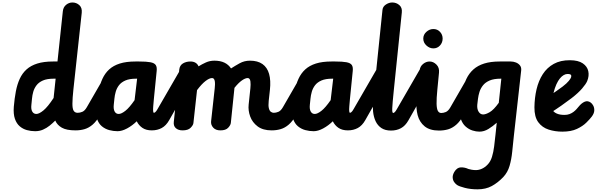

<svg xmlns="http://www.w3.org/2000/svg" viewBox="-20 -1024 4762 1508"><path d="M226.5 -200.5Q222.5 -167 233.2 -148Q244 -129 265.5 -129Q287.5 -129 321.5 -157Q355.5 -185 401 -254.5L417 -406H402Q349.5 -406 317 -391.8Q284.5 -377.5 266.8 -354Q249 -330.5 241.2 -303Q233.5 -275.5 231.2 -248.5Q229 -221.5 226.5 -200.5ZM573.5 0Q502.5 0 465.8 -21Q429 -42 414 -77Q393.5 -56.5 369.8 -37.2Q346 -18 317.8 -5.8Q289.5 6.5 256 6.5Q223 6.5 191.2 -2.2Q159.5 -11 134.8 -32.2Q110 -53.5 97 -91Q84 -128.5 88.5 -186Q94 -251 104.5 -306.2Q115 -361.5 135 -405Q155 -448.5 188.5 -478.8Q222 -509 273 -525Q324 -541 396.5 -541H431.5L473.5 -935.5Q477 -968 499.2 -986.2Q521.5 -1004.5 549 -1004.5Q580 -1004.5 603 -983.8Q626 -963 622 -923.5L556.5 -321.5Q549 -250.5 548.8 -210.5Q548.5 -170.5 558.5 -154.2Q568.5 -138 590.5 -138ZM590.5 -138Q607.5 -138 626.5 -145.8Q645.5 -153.5 662 -182L803 -426.5Q810 -439.5 817 -439.5Q826.5 -440 832.8 -419.5Q839 -399 841 -366.5Q843 -334 839.5 -299Q836.5 -273 830.2 -247.8Q824 -222.5 813 -203.5L767 -122.5Q739 -72.5 708.5 -46Q678 -19.5 644.5 -9.8Q611 0 573.5 0Q541 0 524.2 -19.5Q507.5 -39 507 -63.5Q506.5 -90.5 527.2 -114.2Q548 -138 590.5 -138Z M903.5 6.5Q870.5 6.5 838 -2.2Q805.5 -11 780 -32.2Q754.5 -53.5 741.8 -91Q729 -128.5 735.5 -186Q742.5 -251 753.5 -306.2Q764.5 -361.5 784.5 -405Q804.5 -448.5 837.5 -478.8Q870.5 -509 921 -525Q971.5 -541 1044 -541H1072.5Q1130 -541 1161 -535.2Q1192 -529.5 1203 -513.5Q1214 -497.5 1210.5 -466L1188.5 -246.5Q1185.5 -213 1183.5 -188.8Q1181.5 -164.5 1182.8 -151.2Q1184 -138 1189.5 -138Q1210 -138 1220.2 -117.5Q1230.5 -97 1229.5 -72Q1228.5 -45.5 1214.5 -22.8Q1200.5 0 1172.5 0Q1127.5 0 1098.8 -19.5Q1070 -39 1054 -71.5Q1018.5 -37 978 -15.2Q937.5 6.5 903.5 6.5ZM912.5 -129Q933 -129 964.5 -153.5Q996 -178 1037 -237.5L1057 -406H1049Q997 -406 964.5 -391.8Q932 -377.5 914.2 -354Q896.5 -330.5 888.8 -303Q881 -275.5 878.5 -248.5Q876 -221.5 873.5 -200.5Q870 -167 880.5 -148Q891 -129 912.5 -129ZM1189.5 -138Q1193 -138 1200.2 -143.8Q1207.5 -149.5 1217 -166.5L1410 -500.5Q1419 -516 1430.5 -516Q1445.5 -516.5 1459.5 -493.8Q1473.5 -471 1478.5 -440Q1482 -420 1479.8 -398.8Q1477.5 -377.5 1467.5 -360L1309 -80.5Q1284.5 -37 1250 -18.5Q1215.5 0 1172.5 0Q1157.5 0 1149.5 -17Q1141.5 -34 1141 -56.5Q1140.5 -85 1152.2 -111.5Q1164 -138 1189.5 -138Z M2113.5 0Q2045 0 2003.5 -31.2Q1962 -62.5 1945 -109.2Q1928 -156 1933 -202.5L1946.5 -330.5Q1948 -345 1948.2 -359.2Q1948.5 -373.5 1946.8 -385.2Q1945 -397 1939.8 -404Q1934.5 -411 1925.5 -411Q1906.5 -411 1879.5 -392Q1852.5 -373 1821.5 -334L1793 -58.5Q1791 -41 1772 -20.5Q1753 0 1711 0Q1674 0 1654.5 -21.8Q1635 -43.5 1638 -71.5L1666.5 -330.5Q1668 -345 1668.5 -359.2Q1669 -373.5 1667.2 -385.2Q1665.5 -397 1660.2 -404Q1655 -411 1646 -411Q1624.5 -411 1594 -387.5Q1563.5 -364 1527.5 -316L1499 -57Q1497 -40.5 1477 -20.2Q1457 0 1414 0Q1381 0 1361.2 -17.2Q1341.5 -34.5 1345 -66.5L1388 -477.5Q1391.5 -510.5 1416.8 -525.8Q1442 -541 1475.5 -541Q1499 -541 1515 -531.5Q1531 -522 1538.5 -505L1539.5 -503Q1566 -519.5 1597 -533.5Q1628 -547.5 1664 -547.5Q1710 -547.5 1742.5 -532Q1775 -516.5 1794.5 -486.5Q1824.5 -506 1861.8 -526.8Q1899 -547.5 1943.5 -547.5Q2004 -547.5 2041.5 -521Q2079 -494.5 2093.5 -443.5Q2108 -392.5 2100 -318.5L2090.5 -231.5Q2086.5 -193.5 2091.8 -173.2Q2097 -153 2107.8 -145.5Q2118.5 -138 2130.5 -138ZM2130.5 -138Q2147.5 -138 2166.5 -145.8Q2185.5 -153.5 2202 -182L2343 -426.5Q2350 -439.5 2357 -439.5Q2366.5 -440 2372.8 -419.5Q2379 -399 2381 -366.5Q2383 -334 2379.5 -299Q2376.5 -273 2370.2 -247.8Q2364 -222.5 2353 -203.5L2307 -122.5Q2279 -72.5 2248.5 -46Q2218 -19.5 2184.5 -9.8Q2151 0 2113.5 0Q2081 0 2064.2 -19.5Q2047.5 -39 2047 -63.5Q2046.5 -90.5 2067.2 -114.2Q2088 -138 2130.5 -138Z M2443.5 6.5Q2410.5 6.5 2378 -2.2Q2345.5 -11 2320 -32.2Q2294.5 -53.5 2281.8 -91Q2269 -128.5 2275.5 -186Q2282.5 -251 2293.5 -306.2Q2304.5 -361.5 2324.5 -405Q2344.5 -448.5 2377.5 -478.8Q2410.5 -509 2461 -525Q2511.5 -541 2584 -541H2612.5Q2670 -541 2701 -535.2Q2732 -529.5 2743 -513.5Q2754 -497.5 2750.5 -466L2728.5 -246.5Q2725.5 -213 2723.5 -188.8Q2721.5 -164.5 2722.8 -151.2Q2724 -138 2729.5 -138Q2750 -138 2760.2 -117.5Q2770.5 -97 2769.5 -72Q2768.5 -45.5 2754.5 -22.8Q2740.5 0 2712.5 0Q2667.5 0 2638.8 -19.5Q2610 -39 2594 -71.5Q2558.5 -37 2518 -15.2Q2477.5 6.5 2443.5 6.5ZM2452.5 -129Q2473 -129 2504.5 -153.5Q2536 -178 2577 -237.5L2597 -406H2589Q2537 -406 2504.5 -391.8Q2472 -377.5 2454.2 -354Q2436.5 -330.5 2428.8 -303Q2421 -275.5 2418.5 -248.5Q2416 -221.5 2413.5 -200.5Q2410 -167 2420.5 -148Q2431 -129 2452.5 -129ZM2729.5 -138Q2733 -138 2740.2 -143.8Q2747.5 -149.5 2757 -166.5L2950 -500.5Q2959 -516 2970.5 -516Q2985.5 -516.5 2999.5 -493.8Q3013.5 -471 3018.5 -440Q3022 -420 3019.8 -398.8Q3017.5 -377.5 3007.5 -360L2849 -80.5Q2824.5 -37 2790 -18.5Q2755.5 0 2712.5 0Q2697.5 0 2689.5 -17Q2681.5 -34 2681 -56.5Q2680.5 -85 2692.2 -111.5Q2704 -138 2729.5 -138Z M3068.5 -136.5Q3087.5 -136.5 3097.5 -116.5Q3107.5 -96.5 3107 -71.5Q3106.5 -44.5 3093.2 -21.5Q3080 1.5 3051.5 1.5Q3005.5 1.5 2976 -18Q2946.5 -37.5 2930.5 -71.2Q2914.5 -105 2910.2 -148.2Q2906 -191.5 2911 -239.5L2984 -946Q2986.5 -972.5 3011 -988.5Q3035.5 -1004.5 3060.5 -1004.5Q3093 -1004.5 3116.5 -984Q3140 -963.5 3136 -926.5L3073.5 -320Q3068 -266 3064.8 -230.2Q3061.5 -194.5 3060.8 -174Q3060 -153.5 3062 -145Q3064 -136.5 3068.5 -136.5ZM3068.5 -136.5Q3072 -136.5 3079.2 -142.2Q3086.5 -148 3096 -165L3289 -499Q3298 -514.5 3309.5 -514.5Q3324.5 -515 3338.5 -492.2Q3352.5 -469.5 3357.5 -438.5Q3361 -418.5 3358.8 -397.2Q3356.5 -376 3346.5 -358.5L3188 -79Q3163.5 -35.5 3129 -17Q3094.5 1.5 3051.5 1.5Q3036.5 1.5 3028.5 -15.5Q3020.5 -32.5 3020 -55Q3019.5 -83.5 3031.2 -110Q3043 -136.5 3068.5 -136.5Z M3428.5 1.5Q3356 1.5 3315.2 -31.8Q3274.5 -65 3260.2 -119.8Q3246 -174.5 3252.5 -239.5L3276 -471Q3279 -502 3302.8 -521.5Q3326.5 -541 3354 -541Q3383.5 -541 3407.8 -516.8Q3432 -492.5 3428 -454L3415 -320Q3408 -249 3409 -209Q3410 -169 3419.2 -152.8Q3428.5 -136.5 3445.5 -136.5ZM3304.5 -721Q3304.5 -752 3329 -774Q3353.5 -796 3384 -796Q3415 -796 3435.8 -774Q3456.5 -752 3456.5 -721Q3456.5 -689.5 3435.8 -666.8Q3415 -644 3384 -644Q3353.5 -644 3329 -666.8Q3304.5 -689.5 3304.5 -721ZM3445.5 -136.5Q3462.5 -136.5 3481.5 -144.2Q3500.5 -152 3517 -180.5L3658 -425Q3665 -438 3672 -438Q3681.5 -438.5 3687.8 -418Q3694 -397.5 3696 -365Q3698 -332.5 3694.5 -297.5Q3691.5 -271.5 3685.2 -246.2Q3679 -221 3668 -202L3622 -121Q3594 -71 3563.5 -44.5Q3533 -18 3499.5 -8.2Q3466 1.5 3428.5 1.5Q3396 1.5 3379.2 -18Q3362.5 -37.5 3362 -62Q3361.5 -89 3382.2 -112.8Q3403 -136.5 3445.5 -136.5Z M3592 -186Q3599 -251 3610.8 -306Q3622.5 -361 3643.2 -404.5Q3664 -448 3698 -478.5Q3732 -509 3782.8 -525Q3833.5 -541 3905.5 -541H3991.5Q4012.5 -541 4032.2 -533.2Q4052 -525.5 4064 -510Q4076 -494.5 4073.5 -471L4016 43Q4009 108 4003 168Q3997 228 3982.2 278.8Q3967.5 329.5 3933 366.5Q3890 411.5 3842.5 437.2Q3795 463 3731.5 463Q3675.5 463 3631 451.5Q3586.5 440 3570 429Q3558 421 3547.5 406.5Q3537 392 3535.5 371.5Q3534 351 3548 326.5Q3569.5 291 3600.2 290.5Q3631 290 3658.5 303Q3666.5 306 3684 309Q3701.5 312 3717 312Q3741.5 312 3765.2 301.2Q3789 290.5 3809.5 269Q3832.5 245.5 3844 208.2Q3855.5 171 3861.2 125.2Q3867 79.5 3872 31L3881.5 -60Q3851 -32.5 3816.5 -11.2Q3782 10 3745.5 10Q3719.5 10 3690.5 0.8Q3661.5 -8.5 3636.8 -30.5Q3612 -52.5 3599 -90.5Q3586 -128.5 3592 -186ZM3728.5 -200.5Q3726 -167 3739.5 -146Q3753 -125 3774.5 -125Q3795 -125 3826.2 -143Q3857.5 -161 3897.5 -216.5L3917.5 -406H3912Q3859.5 -406 3826 -391.8Q3792.5 -377.5 3773.8 -354Q3755 -330.5 3746.2 -303Q3737.5 -275.5 3734.2 -248.5Q3731 -221.5 3728.5 -200.5Z M4295 -271.5Q4323.5 -290.5 4350.2 -309Q4377 -327.5 4399.5 -344.5Q4432 -369.5 4447.5 -388.8Q4463 -408 4465.5 -417.5Q4467.5 -425.5 4466.5 -431Q4465.5 -436.5 4458.8 -439.8Q4452 -443 4437.5 -443Q4423 -443 4407.8 -434.5Q4392.5 -426 4377.8 -408.2Q4363 -390.5 4350 -361.8Q4337 -333 4327 -292.8Q4317 -252.5 4311.5 -199.5Q4309.5 -177.5 4319.8 -159.8Q4330 -142 4353.8 -131.8Q4377.5 -121.5 4414 -121.5L4397 10Q4339.5 10 4289 -6.2Q4238.5 -22.5 4207.8 -64Q4177 -105.5 4177.5 -181Q4178.5 -256 4194.2 -323Q4210 -390 4243.2 -441.5Q4276.5 -493 4329.2 -522.2Q4382 -551.5 4457 -551Q4522.5 -550.5 4557.5 -526.2Q4592.5 -502 4600.5 -465Q4608.5 -428 4592 -387.5Q4582.5 -364.5 4552.2 -329.2Q4522 -294 4470.5 -254Q4432.5 -225 4389 -194.5Q4345.5 -164 4300 -135.5ZM4414 -121.5Q4436 -121.5 4453.5 -128.2Q4471 -135 4484.8 -145.5Q4498.5 -156 4508.2 -167Q4518 -178 4524.5 -186Q4547 -214 4571.5 -224.8Q4596 -235.5 4619.5 -218.5Q4631 -210.5 4639.8 -193.8Q4648.5 -177 4647.5 -155.2Q4646.5 -133.5 4628.5 -109Q4613.5 -89 4585.2 -61Q4557 -33 4511.2 -11.5Q4465.5 10 4397 10Q4377 10 4367.2 -6Q4357.5 -22 4357 -43.5Q4356.5 -71 4371.5 -96.2Q4386.5 -121.5 4414 -121.5Z"/></svg>

Font: Edu NSW ACT Cursive
Style: Regular
Weight: 400
Designer: Tina and Corey Anderson, Eben Sorkin, Mirko Velimirovic
Foundry: Sorkin Type Co.
Version: Version 2.000